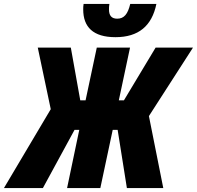

<svg xmlns="http://www.w3.org/2000/svg" viewBox="-82 -956 1001 976"><path d="M505 -767C622 -767 690 -824 713 -936H580C568 -885 549 -861 514 -861C484 -861 472 -878 472 -908C472 -916 472 -924 474 -936H343C341 -926 341 -916 341 -908C341 -819 391 -767 505 -767ZM-62 0H136L297 -296H321L259 0H428L491 -296H516L563 0H748L675 -366L899 -714H709L548 -446H522L579 -714H410L353 -446H326L278 -714H110L176 -401Z"/></svg>

Font: Noto Sans Condensed Black
Style: Italic
Weight: 900
Width: 3
Italic angle: -12°
Designer: Monotype Design Team
Foundry: Monotype Imaging Inc.
Version: Version 2.013